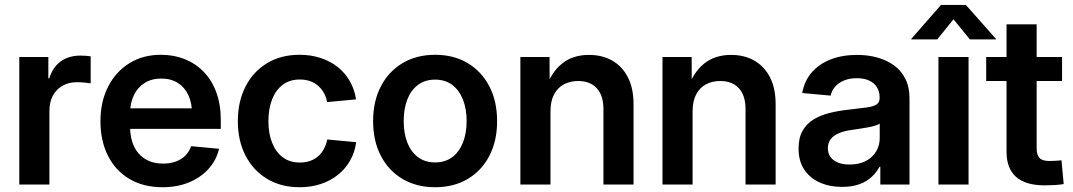

<svg xmlns="http://www.w3.org/2000/svg" viewBox="-20 -766 4456 797"><path d="M60.1 0V-529.3H180.7V-440.9H184.6Q198.7 -486.8 231.9 -511Q265.1 -535.2 314 -535.2Q325.2 -535.2 336.9 -534.4Q348.6 -533.7 356.4 -532.2V-419.9Q349.6 -421.4 332.5 -423.1Q315.4 -424.8 297.9 -424.8Q266.1 -424.8 240.5 -410.6Q214.8 -396.5 200 -369.9Q185.1 -343.3 185.1 -305.2V0Z M654.8 11.2Q575.2 11.2 517.3 -23.2Q459.5 -57.6 428.2 -119.4Q397 -181.2 397 -262.7Q397 -343.8 428.7 -406Q460.4 -468.3 516.8 -503.4Q573.2 -538.6 647.9 -538.6Q701.7 -538.6 746.8 -520.5Q792 -502.4 825.7 -467.8Q859.4 -433.1 877.9 -382.6Q896.5 -332 896.5 -267.1V-231H450.7V-316.4H834L777.3 -292.5Q777.3 -337.4 762.2 -370.4Q747.1 -403.3 718.5 -421.6Q689.9 -439.9 649.4 -439.9Q609.4 -439.9 580.3 -421.6Q551.3 -403.3 535.6 -370.8Q520 -338.4 520 -296.4V-240.2Q520 -192.4 536.6 -158Q553.2 -123.5 584 -105.2Q614.7 -86.9 657.2 -86.9Q686.5 -86.9 710 -95.5Q733.4 -104 749.5 -120.4Q765.6 -136.7 773.4 -159.2L889.2 -148.4Q878.4 -101.1 845.7 -64.9Q813 -28.8 764.2 -8.8Q715.3 11.2 654.8 11.2Z M1223.6 11.2Q1146.5 11.2 1088.9 -23.4Q1031.2 -58.1 999.3 -119.9Q967.3 -181.6 967.3 -263.2Q967.3 -344.7 999.3 -407Q1031.2 -469.2 1088.9 -503.9Q1146.5 -538.6 1223.6 -538.6Q1270.5 -538.6 1310.8 -525.4Q1351.1 -512.2 1381.8 -487.8Q1412.6 -463.4 1432.1 -429.2Q1451.7 -395 1458 -353.5L1337.9 -342.3Q1334 -363.3 1324.5 -380.4Q1314.9 -397.5 1300.5 -409.9Q1286.1 -422.4 1267.1 -429.2Q1248 -436 1224.6 -436Q1182.6 -436 1153.6 -414.1Q1124.5 -392.1 1109.4 -353.3Q1094.2 -314.5 1094.2 -263.2Q1094.2 -212.4 1109.4 -173.8Q1124.5 -135.3 1153.6 -113.3Q1182.6 -91.3 1224.6 -91.3Q1248.5 -91.3 1267.6 -98.1Q1286.6 -105 1300.8 -117.4Q1314.9 -129.9 1324.5 -147.7Q1334 -165.5 1338.4 -187L1458.5 -175.8Q1453.1 -134.3 1433.6 -99.9Q1414.1 -65.4 1383.1 -40.5Q1352.1 -15.6 1311.5 -2.2Q1271 11.2 1223.6 11.2Z M1786.1 11.2Q1709 11.2 1650.9 -23.2Q1592.8 -57.6 1560.8 -119.4Q1528.8 -181.2 1528.8 -263.2Q1528.8 -345.2 1560.8 -407.2Q1592.8 -469.2 1650.9 -503.9Q1709 -538.6 1786.1 -538.6Q1863.8 -538.6 1921.6 -503.9Q1979.5 -469.2 2011.5 -407.2Q2043.5 -345.2 2043.5 -263.2Q2043.5 -181.2 2011.5 -119.4Q1979.5 -57.6 1921.6 -23.2Q1863.8 11.2 1786.1 11.2ZM1786.1 -91.8Q1828.1 -91.8 1857.2 -113.5Q1886.2 -135.3 1901.6 -174.1Q1917 -212.9 1917 -263.2Q1917 -314.5 1901.6 -353Q1886.2 -391.6 1857.2 -413.6Q1828.1 -435.5 1786.1 -435.5Q1744.6 -435.5 1715.3 -413.8Q1686 -392.1 1670.9 -353.3Q1655.8 -314.5 1655.8 -263.2Q1655.8 -212.4 1670.9 -173.8Q1686 -135.3 1715.3 -113.5Q1744.6 -91.8 1786.1 -91.8Z M2265.1 -304.2V0H2140.1V-529.3H2261.2L2261.7 -396H2244.1Q2268.1 -465.8 2313 -502Q2357.9 -538.1 2424.8 -538.1Q2480 -538.1 2521.5 -514.4Q2563 -490.7 2586.4 -445.1Q2609.9 -399.4 2609.9 -333V0H2484.9V-313.5Q2484.9 -369.6 2457.3 -399.7Q2429.7 -429.7 2379.9 -429.7Q2346.7 -429.7 2320.8 -416Q2294.9 -402.3 2280 -374.3Q2265.1 -346.2 2265.1 -304.2Z M2855 -304.2V0H2730V-529.3H2851.1L2851.6 -396H2834Q2857.9 -465.8 2902.8 -502Q2947.8 -538.1 3014.6 -538.1Q3069.8 -538.1 3111.3 -514.4Q3152.8 -490.7 3176.3 -445.1Q3199.7 -399.4 3199.7 -333V0H3074.7V-313.5Q3074.7 -369.6 3047.1 -399.7Q3019.5 -429.7 2969.7 -429.7Q2936.5 -429.7 2910.6 -416Q2884.8 -402.3 2869.9 -374.3Q2855 -346.2 2855 -304.2Z M3475.6 9.8Q3423.8 9.8 3383.1 -8.3Q3342.3 -26.4 3318.6 -61.8Q3294.9 -97.2 3294.9 -149.4Q3294.9 -194.3 3311.8 -223.6Q3328.6 -252.9 3357.7 -270.5Q3386.7 -288.1 3423.6 -297.1Q3460.4 -306.2 3500 -310.5Q3547.9 -315.9 3576.7 -319.8Q3605.5 -323.7 3618.4 -332.3Q3631.3 -340.8 3631.3 -358.9V-361.8Q3631.3 -386.2 3620.1 -404.1Q3608.9 -421.9 3587.9 -431.6Q3566.9 -441.4 3536.6 -441.4Q3505.9 -441.4 3482.9 -431.6Q3460 -421.9 3446 -405.5Q3432.1 -389.2 3428.2 -369.1L3310.1 -379.9Q3318.8 -429.7 3349.4 -465.1Q3379.9 -500.5 3428 -519.3Q3476.1 -538.1 3537.6 -538.1Q3583 -538.1 3622.3 -527.1Q3661.6 -516.1 3691.7 -494.1Q3721.7 -472.2 3738.5 -438.2Q3755.4 -404.3 3755.4 -357.4V0H3634.3V-73.7H3630.9Q3618.7 -50.8 3598.4 -31.7Q3578.1 -12.7 3547.9 -1.5Q3517.6 9.8 3475.6 9.8ZM3506.8 -83Q3546.4 -83 3574.5 -97.9Q3602.5 -112.8 3617.2 -137.9Q3631.8 -163.1 3631.8 -192.9V-252.9Q3626 -248.5 3613.3 -244.6Q3600.6 -240.7 3583.7 -237.5Q3566.9 -234.4 3549.1 -231.7Q3531.2 -229 3515.1 -226.6Q3487.8 -223.1 3465.3 -214.4Q3442.9 -205.6 3429.7 -190.2Q3416.5 -174.8 3416.5 -150.9Q3416.5 -128.9 3427.7 -113.8Q3439 -98.6 3459.5 -90.8Q3480 -83 3506.8 -83Z M3875.5 0V-529.3H4000.5V0ZM3870.6 -602.5H3762.7V-604.5L3886.2 -745.6H3989.3L4114.3 -604.5V-602.5H4005.9L3938 -686Z M4388.7 -529.3V-429.7H4073.7V-529.3ZM4158.2 -665H4283.2V-150.4Q4283.2 -122.1 4295.2 -109.9Q4307.1 -97.7 4336.4 -97.7Q4347.2 -97.7 4362.1 -98.6Q4377 -99.6 4386.2 -100.6L4395.5 -2Q4378.9 1 4357.7 2.2Q4336.4 3.4 4316.4 3.4Q4237.3 3.4 4197.8 -31.7Q4158.2 -66.9 4158.2 -135.7Z"/></svg>

Font: Inter 24pt SemiBold
Style: Regular
Weight: 600
Designer: Rasmus Andersson
Foundry: rsms
Version: Version 4.001;git-66647c0bb